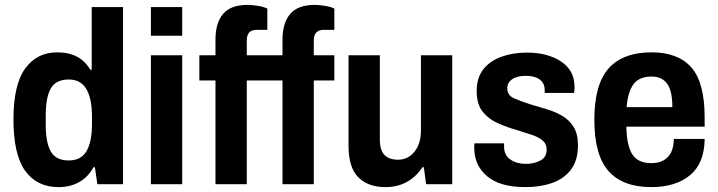

<svg xmlns="http://www.w3.org/2000/svg" viewBox="-20 -753 2936 785"><path d="M219 12Q131 12 83 -54.5Q35 -121 35 -265Q35 -407 83 -473Q131 -539 214 -539Q308 -539 349 -468H355V-724H483V0H378L368 -69H362Q341 -30 304.5 -9Q268 12 219 12ZM261 -97Q312 -97 334 -135.5Q356 -174 356 -245V-277Q356 -350 333 -389Q310 -428 261 -428Q209 -428 188 -392Q167 -356 167 -279V-244Q167 -169 188 -133Q209 -97 261 -97Z M597 -607V-724H725V-607ZM597 0V-527H725V0Z M861 0V-424H795V-527H861V-592Q861 -659 892 -696Q923 -733 992 -733Q1011 -733 1035 -729Q1059 -725 1073 -718V-631H1029Q989 -631 989 -588V-527H1135V-592Q1135 -659 1166.5 -696Q1198 -733 1267 -733Q1285 -733 1309 -729Q1333 -725 1347 -718V-631H1304Q1263 -631 1263 -588V-527H1347V-424H1263V0H1135V-424H989V0Z M1556 12Q1485 12 1445 -28Q1405 -68 1405 -157V-527H1533V-183Q1533 -139 1552 -119.5Q1571 -100 1607 -100Q1648 -100 1674.5 -132.5Q1701 -165 1701 -220V-527H1829V0H1722L1713 -69H1707Q1682 -31 1644 -9.5Q1606 12 1556 12Z M2128 12Q2024 12 1971.5 -32.5Q1919 -77 1919 -148Q1919 -153 1919 -158Q1919 -163 1920 -167H2041Q2041 -163 2041 -160Q2041 -157 2041 -153Q2041 -118 2067 -100.5Q2093 -83 2130 -83Q2163 -83 2189 -96.5Q2215 -110 2215 -141Q2215 -165 2198 -179Q2181 -193 2153.5 -202Q2126 -211 2094 -221Q2055 -232 2017 -248.5Q1979 -265 1954 -295.5Q1929 -326 1929 -381Q1929 -435 1956 -469.5Q1983 -504 2030 -521Q2077 -538 2134 -538Q2219 -538 2274 -501.5Q2329 -465 2329 -398Q2329 -391 2328.5 -383.5Q2328 -376 2327 -373H2207V-385Q2207 -413 2186.5 -428Q2166 -443 2130 -443Q2094 -443 2074 -429Q2054 -415 2054 -392Q2054 -363 2083 -350.5Q2112 -338 2153 -325Q2184 -316 2217 -306Q2250 -296 2278.5 -279.5Q2307 -263 2325 -234.5Q2343 -206 2343 -159Q2343 -97 2314.5 -59.5Q2286 -22 2237.5 -5Q2189 12 2128 12Z M2643 12Q2526 12 2468 -53.5Q2410 -119 2410 -263Q2410 -408 2468.5 -473.5Q2527 -539 2644 -539Q2752 -539 2806.5 -477.5Q2861 -416 2861 -272V-235H2541Q2542 -160 2564.5 -123Q2587 -86 2644 -86Q2685 -86 2709.5 -110Q2734 -134 2735 -185H2861Q2860 -85 2801 -36.5Q2742 12 2643 12ZM2542 -315H2729Q2729 -382 2707.5 -411Q2686 -440 2644 -440Q2593 -440 2570 -408.5Q2547 -377 2542 -315Z"/></svg>

Font: Archivo SemiCondensed
Style: Bold
Weight: 680
Width: 4
Designer: Hector Gatti
Foundry: Omnibus-Type
Version: Version 2.001; ttfautohint (v1.8.3)